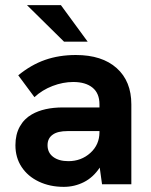

<svg xmlns="http://www.w3.org/2000/svg" viewBox="-20 -717 586 747"><path d="M368 -65Q343 -27 306.5 -8.5Q270 10 228 10Q174 10 131 -10.5Q88 -31 64 -67.5Q40 -104 40 -152Q40 -194 57 -224.5Q74 -255 104 -272Q151 -299 225 -299H367V-311Q367 -354 340 -376Q313 -398 265 -398Q225 -398 184.5 -382.5Q144 -367 114 -339L51 -424Q101 -465 155.5 -484Q210 -503 275 -503Q377 -503 434 -452Q491 -401 491 -311V0H377ZM246 -90Q296 -90 331.5 -122Q367 -154 367 -203V-207H243Q204 -207 185 -193Q165 -179 165 -152Q165 -123 187 -106.5Q209 -90 246 -90ZM85 -697H217L321 -555H229Z"/></svg>

Font: Hanken Grotesk
Style: Bold
Weight: 700
Designer: Alfredo Marco Pradil
Foundry: Hanken Design Co.
Version: Version 3.014